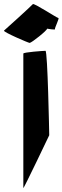

<svg xmlns="http://www.w3.org/2000/svg" viewBox="-43 -965 316 971"><path d="M-23 -810C-25 -802 101 -748 107 -748C116 -748 197 -812 195 -820C195 -820 240 -812 235 -818C233 -824 259 -874 252 -874C245 -874 127 -952 123 -944C119 -938 -22 -810 -23 -810ZM75 -14C75 -6 206 -281 206 -281C206 -288 198 -708 187 -708C177 -708 75 -701 75 -694Z"/></svg>

Font: Ampere
Style: SuCnd
Weight: 400
Version: Version 1